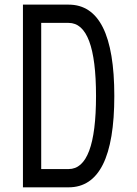

<svg xmlns="http://www.w3.org/2000/svg" viewBox="-20 -801 587 821"><path d="M78.1 0V-781.2H273.4Q468.8 -781.2 468.8 -390.6Q468.8 0 273.4 0ZM156.2 -78.1H273.4Q390.6 -78.1 390.6 -390.6Q390.6 -703.1 273.4 -703.1H156.2Z"/></svg>

Font: Luculent
Style: Regular
Weight: 400
Monospace: yes
Designer: Andrew Kensler
Version: Version 1.0.0-845fa02f9341